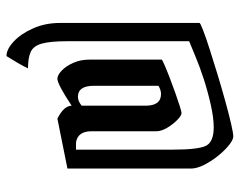

<svg xmlns="http://www.w3.org/2000/svg" viewBox="-92 -564 725 580"><g transform="rotate(90 270.0 -274.5)"><path d="M187 2.9Q180.2 17.6 170.7 33.7Q161.1 49.8 149.9 67.9Q129.4 67.9 106 46.1Q82.5 24.4 66.2 -12.5Q49.8 -49.3 49.8 -94.2V-515.1Q49.8 -517.6 72 -526.1Q94.2 -534.7 129.9 -546.1Q165.5 -557.6 206.8 -570.1Q248 -582.5 286.9 -593.3Q325.7 -604 354.2 -610.6Q382.8 -617.2 392.6 -617.2Q402.8 -617.2 418.9 -604.2Q435.1 -591.3 451.2 -571.3Q467.3 -551.3 478.5 -529.3Q489.7 -507.3 489.7 -488.8V-116.2L338.9 -85.9Q300.3 -105 299.8 -128.9Q234.9 -85.9 218.3 -85.9Q207.5 -85.9 193.8 -98.9Q180.2 -111.8 170.4 -133.8Q160.6 -155.8 160.6 -182.1V-400.9Q160.6 -402.3 175.5 -408.9Q190.4 -415.5 213.1 -424.3Q235.8 -433.1 259.3 -441.4Q282.7 -449.7 300.3 -455.3Q317.9 -460.9 322.3 -460.9Q329.6 -460.9 342.8 -448Q356 -435.1 366.5 -417.5Q377 -399.9 377 -384.8V-189Q377 -147.5 410.6 -142.1H432.6V-432.1Q432.6 -513.2 420.4 -535.6Q408.2 -558.1 365.2 -558.1Q336.9 -558.1 297.4 -549.3Q257.8 -540.5 218 -527.6Q178.2 -514.6 148.9 -502L105 -483.9V-116.2Q105 -64.9 112.1 -39.3Q119.1 -13.7 137 -5.4Q154.8 2.9 187 2.9ZM272.9 -147.9Q286.1 -147.9 299.8 -159.2V-352.1Q299.8 -398.9 264.6 -398.9Q252 -398.9 239.7 -391.1V-195.8Q239.7 -147.9 272.9 -147.9Z"/></g></svg>

Font: Bokor
Style: Regular
Weight: 400
Designer: Danh Hong
Foundry: Danh Hong
Version: Version 8.002; ttfautohint (v1.8.3)